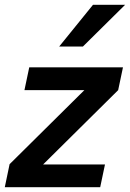

<svg xmlns="http://www.w3.org/2000/svg" viewBox="-22 -781 542 801"><path d="M-2 0 18 -96 330 -405H80L100 -500H491L471 -405L158 -95H416L396 0ZM225 -587 366 -761H500L324 -587Z"/></svg>

Font: Wix Madefor Text SemiBold
Style: Italic
Weight: 600
Italic angle: -12°
Designer: Dalton Maag Ltd
Foundry: Dalton Maag Ltd
Version: Version 3.100